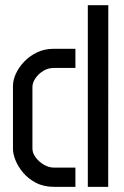

<svg xmlns="http://www.w3.org/2000/svg" viewBox="-20 -726 481 746"><path d="M191 0Q149.8 0 119.7 -15.8Q89.6 -31.6 69.7 -55.3Q49.8 -79 40.1 -103.8Q30.4 -128.6 30.4 -146.6V-392.2Q30.4 -415 41.9 -440.1Q53.4 -465.2 74.5 -487Q95.6 -508.8 124.3 -522.6Q153 -536.4 188.4 -536.4H273V-462H189Q166.8 -462 147.9 -450.4Q129 -438.8 117.5 -421.6Q106 -404.4 106 -387.8V-148.6Q106 -131.4 118.6 -114.4Q131.2 -97.4 150.3 -86.1Q169.4 -74.8 189.8 -74.8H273V0ZM321.2 0V-705.8H400.8L400.4 0Z"/></svg>

Font: Stick No Bills ExtraLight
Style: Regular
Weight: 200
Designer: Kosala Senevirathne, Siva Puranthara, Lasantha Premarathna, Tharique Azeez
Foundry: mooniak
Version: Version 2.000